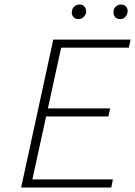

<svg xmlns="http://www.w3.org/2000/svg" viewBox="-20 -834 601 854"><path d="M475 0H74L217 -658H561L553 -622H252L124 -36H482ZM158 -316 166 -352H470L462 -316ZM329 -749Q319 -749 312 -753.5Q305 -758 301.5 -766.5Q298 -775 300 -784Q301 -797 311 -805.5Q321 -814 333 -814Q344 -814 350.5 -809.5Q357 -805 360.5 -797Q364 -789 363 -779Q361 -767 351.5 -758Q342 -749 329 -749ZM514 -749Q504 -749 497 -753.5Q490 -758 487 -766.5Q484 -775 485 -784Q486 -797 496 -805.5Q506 -814 518 -814Q528 -814 535 -809.5Q542 -805 545.5 -797Q549 -789 547 -779Q546 -767 536.5 -758Q527 -749 514 -749Z"/></svg>

Font: Ysabeau Office ExtraLight
Style: Italic
Weight: 250
Italic angle: -12°
Designer: Christian Thalmann (Catharsis Fonts)
Version: Version 2.001;gftools[0.9.30]; featfreeze: tnum,lnum,ss02